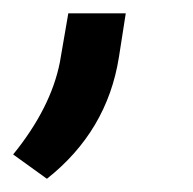

<svg xmlns="http://www.w3.org/2000/svg" viewBox="-75 -127 290 289"><path d="M-4.4 142.1 -55.2 105.5Q1.5 35.6 15.1 -33.2L27.8 -106.9H114.3L104 -41Q86.4 70.3 -4.4 142.1Z"/></svg>

Font: Roboto
Style: Italic
Weight: 400
Italic angle: -12°
Designer: Google
Version: Version 2.134; 2016; ttfautohint (v1.6)